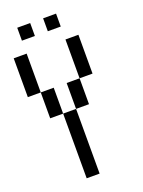

<svg xmlns="http://www.w3.org/2000/svg" viewBox="-182 -1164 863 1162"><g transform="rotate(-20 250.0 -583.0)"><path d="M83.3 -1000V-1083.3H166.7V-1000ZM83.3 -916.7V-666.7H0V-916.7ZM83.3 -500V-666.7H166.7V-500ZM166.7 -83.3V-500H250V-83.3ZM250 -1000V-1083.3H333.3V-1000ZM250 -500V-666.7H333.3V-500ZM416.7 -916.7V-666.7H333.3V-916.7Z"/></g></svg>

Font: Galmuri11 Condensed
Style: Regular
Weight: 400
Width: 3
Designer: Lee Minseo (quiple)
Version: Version 2.399;hotconv 1.1.1;makeotfexe 2.6.0 DEVELOPMENT